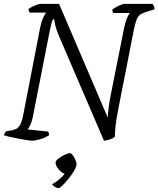

<svg xmlns="http://www.w3.org/2000/svg" viewBox="-27 -724 815 988"><path d="M139 0Q131 0 111.5 -3Q92 -6 68.5 -10.5Q45 -15 24.5 -19.5Q4 -24 -7 -28Q-3 -42 6 -49L32 -53Q46 -56 57 -61Q68 -66 77.5 -83.5Q87 -101 94 -140L180 -584Q187 -616 196 -635Q205 -654 211 -659H126Q120 -667 120 -678Q130 -686 151.5 -695Q173 -704 182 -704H277L527 -120Q529 -145 532 -169.5Q535 -194 543 -236L612 -582Q619 -614 627.5 -633Q636 -652 642 -657H556Q555 -659 553 -663.5Q551 -668 551 -675Q557 -680 569.5 -687Q582 -694 595 -699Q608 -704 612 -704H758Q761 -700 765 -692.5Q769 -685 768 -676L723 -662Q704 -656 693 -647.5Q682 -639 675.5 -622Q669 -605 662 -572L580 -154Q571 -108 567.5 -75Q564 -42 564 -20Q551 -10 535 -5.5Q519 -1 508 0L278 -535Q262 -573 257.5 -593.5Q253 -614 252 -625H246Q243 -619 241 -613.5Q239 -608 236.5 -598Q234 -588 229 -565L141 -118Q136 -96 128.5 -80Q121 -64 115 -58L220 -47Q222 -45 224 -39Q226 -33 225 -28Q206 -15 179.5 -7.5Q153 0 139 0ZM275 244Q265 244 255 237.5Q245 231 241 224Q258 215 276.5 200Q295 185 306 170Q292 167 275.5 148Q259 129 259 113Q259 103 273.5 92Q288 81 306 72.5Q324 64 332 64Q339 64 347 74.5Q355 85 361 98.5Q367 112 367 121Q367 133 355 153.5Q343 174 326.5 194.5Q310 215 295.5 229.5Q281 244 275 244Z"/></svg>

Font: Texturina Thin
Style: Italic
Weight: 100
Italic angle: -11°
Designer: Guillermo Torres Carreño
Foundry: Omnibus-Type
Version: Version 1.002; ttfautohint (v1.8.3)